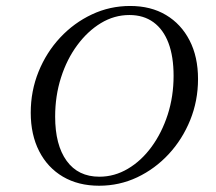

<svg xmlns="http://www.w3.org/2000/svg" viewBox="-20 -602 712 634"><path d="M307.3 11.3Q238.7 11.3 187.9 -18.5Q137.1 -48.4 109.3 -102.8Q81.5 -157.3 81.5 -229.8Q81.5 -301.6 107.3 -365.3Q133.1 -429 178.6 -477.8Q224.2 -526.6 283.5 -554.4Q342.7 -582.3 409.7 -582.3Q478.2 -582.3 528.2 -552.4Q578.2 -522.6 606 -468.5Q633.9 -414.5 633.9 -341.1Q633.9 -269.4 608.1 -205.6Q582.3 -141.9 537.1 -93.1Q491.9 -44.4 433.1 -16.5Q374.2 11.3 307.3 11.3ZM308.1 -18.5Q358.1 -18.5 402.4 -44.8Q446.8 -71 480.6 -117.3Q514.5 -163.7 533.9 -223.8Q553.2 -283.9 553.2 -351.6Q553.2 -415.3 536.3 -460.1Q519.4 -504.8 486.7 -528.6Q454 -552.4 407.3 -552.4Q357.3 -552.4 313.3 -525.8Q269.4 -499.2 235.1 -452.8Q200.8 -406.5 181.5 -346Q162.1 -285.5 162.1 -216.9Q162.1 -123.4 200 -71Q237.9 -18.5 308.1 -18.5Z"/></svg>

Font: Playfair 12pt Light
Style: Italic
Weight: 300
Italic angle: -15.6°
Designer: Claus Eggers Sørensen
Foundry: Claus Eggers Sørensen
Version: Version 2.000;gftools[0.9.28]